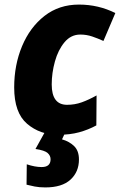

<svg xmlns="http://www.w3.org/2000/svg" viewBox="-20 -579 524 839"><path d="M234 10Q286 10 326 -1Q366 -12 401 -31L402 -162Q368 -143 337.5 -132Q307 -121 273 -121Q206 -121 206 -210Q206 -260 220 -310.5Q234 -361 262 -394.5Q290 -428 331 -428Q358 -428 383 -419.5Q408 -411 432 -400L484 -522Q410 -559 325 -559Q238 -559 174.5 -509.5Q111 -460 76.5 -377.5Q42 -295 42 -197Q42 -86 98.5 -38Q155 10 234 10ZM178 240Q251 240 288 206Q325 172 325 118Q325 80 304 59.5Q283 39 251 30L265 0H175L135 72Q175 78 188 89.5Q201 101 201 117Q201 151 162 151Q133 151 97 139L96 228Q111 232 131.5 236Q152 240 178 240Z"/></svg>

Font: Noto Sans Display Extra
Style: Italic
Weight: 800
Italic angle: -12°
Designer: Monotype Design Team
Foundry: Monotype Imaging Inc.
Version: Version 1.900